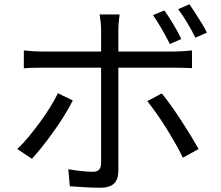

<svg xmlns="http://www.w3.org/2000/svg" viewBox="-20 -839 1040 902"><path d="M752 -790Q771 -764 794 -725.5Q817 -687 832 -656L778 -632Q763 -663 741 -701Q719 -739 699 -768ZM870 -819Q883 -800 898.5 -776Q914 -752 928.5 -728.5Q943 -705 952 -686L898 -662Q882 -695 860 -731.5Q838 -768 817 -796ZM542 -771Q541 -764 539.5 -751Q538 -738 537 -724Q536 -710 536 -699Q536 -673 536 -639Q536 -605 536 -572Q536 -539 536 -514Q536 -494 536 -456Q536 -418 536 -370Q536 -322 536 -271.5Q536 -221 536 -174Q536 -127 536 -91Q536 -55 536 -37Q536 3 516 23Q496 43 450 43Q429 43 403.5 42Q378 41 353 39Q328 37 308 36L301 -44Q334 -38 365 -35Q396 -32 416 -32Q436 -32 445 -41.5Q454 -51 455 -70Q455 -84 455 -118.5Q455 -153 455 -198.5Q455 -244 455 -294.5Q455 -345 455 -390.5Q455 -436 455 -469Q455 -502 455 -514Q455 -531 455 -565Q455 -599 455 -636.5Q455 -674 455 -700Q455 -716 452.5 -738Q450 -760 448 -771ZM92 -602Q113 -600 133 -598.5Q153 -597 177 -597Q189 -597 226 -597Q263 -597 315.5 -597Q368 -597 428 -597Q488 -597 548.5 -597Q609 -597 661.5 -597Q714 -597 750.5 -597Q787 -597 800 -597Q818 -597 840.5 -598.5Q863 -600 882 -602V-519Q862 -520 840.5 -520.5Q819 -521 801 -521Q788 -521 751.5 -521Q715 -521 662.5 -521Q610 -521 550 -521Q490 -521 430 -521Q370 -521 317 -521Q264 -521 227.5 -521Q191 -521 177 -521Q155 -521 133.5 -520.5Q112 -520 92 -518ZM322 -367Q306 -335 282.5 -297Q259 -259 231.5 -220.5Q204 -182 177.5 -149Q151 -116 130 -93L61 -139Q86 -162 113 -194.5Q140 -227 166.5 -263Q193 -299 215 -334.5Q237 -370 252 -401ZM740 -400Q760 -376 783.5 -343Q807 -310 831.5 -272.5Q856 -235 877 -200.5Q898 -166 913 -139L839 -98Q825 -128 804.5 -164Q784 -200 761 -237Q738 -274 714.5 -307Q691 -340 672 -364Z"/></svg>

Font: Farlight84_Sys_V01
Style: Regular
Weight: 400
Designer: Ryoko NISHIZUKA  (kana, bopomofo & ideographs); Paul D. Hunt (Latin, Greek & Cyrillic); Sandoll Communications , Soo-you
Foundry: Adobe
Version: Version 2.004;October 29, 2024;FontCreator 14.0.0.2814 64-bi